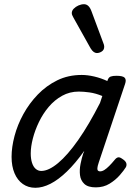

<svg xmlns="http://www.w3.org/2000/svg" viewBox="-20 -875 663 912"><path d="M148 17Q114 17 88.5 -1Q63 -19 49 -52Q35 -85 35 -130Q35 -176 49 -229Q63 -282 91 -333Q119 -384 159.5 -426Q200 -468 252 -493.5Q304 -519 368 -519Q396 -519 428 -511.5Q460 -504 490 -490L491 -494Q496 -508 506 -511.5Q516 -515 533 -515Q564 -515 572.5 -505.5Q581 -496 574 -476L449 -103Q443 -85 442.5 -76Q442 -67 446 -64Q450 -61 455 -61Q465 -61 475.5 -67.5Q486 -74 498.5 -86.5Q511 -99 525 -116Q533 -126 541 -127.5Q549 -129 560 -121Q576 -111 579.5 -101Q583 -91 578 -81Q569 -66 549 -43Q529 -20 500.5 -2.5Q472 15 435 15Q398 15 380.5 -1.5Q363 -18 360 -43Q357 -68 362.5 -96Q368 -124 376 -148Q378 -150 378.5 -152.5Q379 -155 380 -158Q338 -99 297.5 -60Q257 -21 219.5 -2Q182 17 148 17ZM126 -146Q126 -121 132 -102Q138 -83 149.5 -73Q161 -63 176 -63Q211 -63 256 -100.5Q301 -138 351.5 -210Q402 -282 455 -386L466 -419Q434 -432 405.5 -436Q377 -440 354 -440Q311 -440 275 -420Q239 -400 211.5 -367.5Q184 -335 165 -295.5Q146 -256 136 -217Q126 -178 126 -146ZM440 -623Q433 -623 425.5 -628Q418 -633 410 -646L329 -791Q326 -797 323.5 -802Q321 -807 321 -813Q321 -824 330 -833.5Q339 -843 352.5 -849Q366 -855 379 -855Q402 -855 414 -823L471 -670Q473 -666 474 -661.5Q475 -657 475 -653Q475 -638 463.5 -630.5Q452 -623 440 -623Z"/></svg>

Font: Playwrite CA
Style: Regular
Weight: 400
Designer: Veronika Burian, José Scaglione
Foundry: TypeTogether
Version: Version 1.002